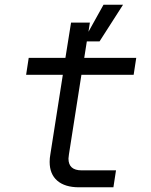

<svg xmlns="http://www.w3.org/2000/svg" viewBox="-20 -796 640 816"><path d="M326 -478 273 -140Q271 -126 271 -122Q271 -72 327 -72H473L462 0H316Q256 0 223.5 -28Q191 -56 191 -108Q191 -124 194 -140L247 -478H91L102 -550H258L282 -700H362L356 -661L420 -776H503L403 -620H349L338 -550H559L548 -478Z"/></svg>

Font: JetBrains Mono Semi Light
Style: Italic
Weight: 350
Italic angle: -9°
Monospace: yes
Designer: Philipp Nurullin, Konstantin Bulenkov
Foundry: JetBrains
Version: 2.002